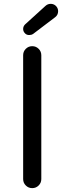

<svg xmlns="http://www.w3.org/2000/svg" viewBox="-20 -972 333 992"><path d="M99.6 -46.9V-686.5Q99.6 -706.1 113.3 -719.7Q127 -733.4 146.5 -733.4Q166 -733.4 179.7 -719.7Q193.4 -706.1 193.4 -686.5V-46.9Q193.4 -27.3 179.7 -13.7Q166 0 146.5 0Q127 0 113.3 -13.7Q99.6 -27.3 99.6 -46.9ZM151.4 -796.9Q142.6 -791 131.8 -791Q129.9 -791 127.9 -791Q115.2 -792 107.4 -801.8Q99.6 -810.5 99.6 -822.3Q99.6 -835.9 109.4 -845.7L214.8 -941.4Q226.6 -952.1 241.2 -952.1Q242.2 -952.1 244.1 -952.1Q260.7 -951.2 271.5 -938.5Q280.3 -927.7 280.3 -914.1Q280.3 -894.5 264.6 -882.8Z"/></svg>

Font: Gen Jyuu Gothic P Regular
Style: Regular
Weight: 400
Designer: [Source Han Sans]
Ryoko NISHIZUKA  (kana & ideographs); Paul D. Hunt (Latin, Greek & Cyrillic); Wenlong ZHANG  (bopomofo
Version: Version 1.002.20150607